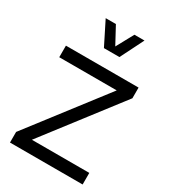

<svg xmlns="http://www.w3.org/2000/svg" viewBox="-226 -1067 1046 1178"><g transform="rotate(30 296.5 -477.5)"><path d="M446.8 -604.5 39.6 -75.2V0H554.2V-82H147.5L554.2 -610.8V-686.5H39.6V-604.5ZM249 -790H358.9L441.4 -954.6H370.1L304.2 -833.5L238.8 -954.6H166.5Z"/></g></svg>

Font: Estedad Medium
Style: Regular
Weight: 500
Designer: Amin Abedi
Version: Version 7.3